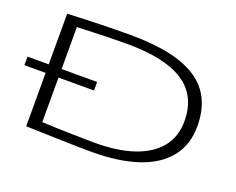

<svg xmlns="http://www.w3.org/2000/svg" viewBox="-116 -911 1381 1122"><g transform="rotate(20 574.5 -350.0)"><path d="M-2 -332V-385H130V-700Q242 -705 335.5 -707.5Q429 -710 520 -710Q800 -710 935 -620.5Q1070 -531 1070 -342Q1070 -226 1007 -147.5Q944 -69 826 -29.5Q708 10 543 10Q454 10 347.5 6.5Q241 3 130 0V-332ZM539 -46Q680 -46 780.5 -80Q881 -114 935 -180.5Q989 -247 989 -344Q989 -501 872.5 -577.5Q756 -654 521 -654Q483 -654 430 -653Q377 -652 319 -650Q261 -648 210 -646V-385H431V-332H210V-55Q243 -53 287.5 -51.5Q332 -50 379 -49Q426 -48 468.5 -47Q511 -46 539 -46Z"/></g></svg>

Font: Georama ExtraExtended Light
Style: Regular
Weight: 300
Width: 8
Designer: Jean-Baptiste Levee
Foundry: Production Type
Version: Version 1.000